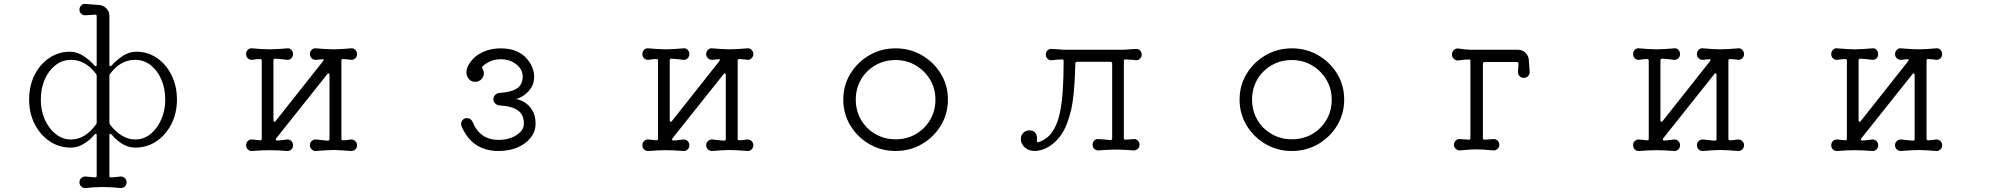

<svg xmlns="http://www.w3.org/2000/svg" viewBox="-20 -750 10040 969"><path d="M412 199Q400 200 390.5 191.5Q381 183 381 170Q381 157 390.5 148.5Q400 140 412 141Q423 142 435 143Q447 144 459 145H461Q468 145 468 137V-68Q468 -74 465 -75Q462 -76 457 -71Q400 -5 338 -5Q278 -5 230.5 -37Q183 -69 155 -124Q127 -179 127 -247Q127 -316 154 -370.5Q181 -425 228 -457Q275 -489 333 -489Q368 -489 400 -468.5Q432 -448 457 -419Q460 -416 463 -416Q468 -416 468 -423V-668Q468 -678 459 -676L412 -673Q400 -672 390.5 -680Q381 -688 381 -701Q381 -714 390.5 -723Q400 -732 412 -730Q427 -729 444 -727.5Q461 -726 477 -725Q500 -724 516 -708.5Q532 -693 532 -671V-423Q532 -416 537 -416Q540 -416 544 -420Q570 -449 601.5 -469Q633 -489 667 -489Q726 -489 772.5 -457Q819 -425 846 -370.5Q873 -316 873 -247Q873 -179 845 -124Q817 -69 769.5 -37Q722 -5 662 -5Q600 -5 543 -71Q539 -75 536 -75Q532 -75 532 -68V137Q532 145 539 145Q552 145 564.5 143.5Q577 142 588 141Q600 140 609.5 148.5Q619 157 619 170Q619 183 609.5 191.5Q600 200 588 199Q570 197 549.5 195.5Q529 194 509 194H491Q472 194 451 195.5Q430 197 412 199ZM338 -46Q409 -46 464 -121Q468 -126 468 -132V-367Q468 -373 464 -378Q411 -448 338 -448Q295 -448 260.5 -421.5Q226 -395 206 -349.5Q186 -304 186 -247Q186 -192 206.5 -146Q227 -100 261.5 -73Q296 -46 338 -46ZM662 -46Q705 -46 739 -73Q773 -100 793.5 -146Q814 -192 814 -247Q814 -304 794 -349.5Q774 -395 740 -421.5Q706 -448 662 -448Q589 -448 536 -378Q532 -373 532 -367V-132Q532 -125 537 -119Q563 -85 595.5 -65.5Q628 -46 662 -46Z M1253 12Q1240 13 1231 4.5Q1222 -4 1222 -17Q1222 -30 1231 -38.5Q1240 -47 1253 -46Q1262 -45 1272 -44Q1282 -43 1292 -42H1294Q1301 -42 1301 -50V-444Q1301 -452 1294 -452Q1283 -452 1273 -451Q1263 -450 1253 -448Q1240 -447 1231 -455.5Q1222 -464 1222 -477Q1222 -490 1231 -499Q1240 -508 1253 -506Q1279 -504 1300 -502.5Q1321 -501 1341 -501Q1361 -501 1382 -502.5Q1403 -504 1429 -506Q1441 -508 1450 -499Q1459 -490 1459 -477Q1459 -464 1450 -455.5Q1441 -447 1429 -448Q1415 -450 1399.5 -451.5Q1384 -453 1369 -454Q1360 -454 1360 -445V-143Q1360 -137 1363.5 -135.5Q1367 -134 1371 -139L1610 -441Q1613 -446 1613 -447Q1613 -453 1604 -451L1575 -448Q1563 -447 1553.5 -455.5Q1544 -464 1544 -477Q1544 -490 1553.5 -499Q1563 -508 1575 -506Q1602 -504 1623 -502.5Q1644 -501 1663 -501Q1683 -501 1704 -502.5Q1725 -504 1751 -506Q1763 -508 1772.5 -499Q1782 -490 1782 -477Q1782 -464 1772.5 -455.5Q1763 -447 1751 -448Q1742 -450 1732.5 -450.5Q1723 -451 1712 -452H1710Q1703 -452 1703 -444V-50Q1703 -42 1711 -42Q1722 -42 1731.5 -43.5Q1741 -45 1751 -46Q1763 -47 1772.5 -38.5Q1782 -30 1782 -17Q1782 -4 1772.5 4.5Q1763 13 1751 12Q1725 10 1704 8.5Q1683 7 1663 7Q1644 7 1622.5 8.5Q1601 10 1575 12Q1563 13 1553.5 4.5Q1544 -4 1544 -17Q1544 -30 1553.5 -38.5Q1563 -47 1575 -46Q1589 -44 1604 -43Q1619 -42 1634 -40Q1643 -40 1643 -49V-372Q1643 -378 1639.5 -379.5Q1636 -381 1632 -376L1374 -52Q1372 -50 1372 -46Q1372 -41 1378 -41Q1391 -41 1404 -43Q1417 -45 1429 -46Q1441 -47 1450 -38.5Q1459 -30 1459 -17Q1459 -4 1450 4.5Q1441 13 1429 12Q1404 10 1382.5 9Q1361 8 1341 8Q1320 8 1299 9Q1278 10 1253 12Z M2496 12Q2362 12 2309 -114Q2307 -120 2307 -124Q2307 -135 2315 -144.5Q2323 -154 2336 -154Q2356 -154 2365 -135Q2402 -44 2496 -44Q2549 -44 2586.5 -68Q2624 -92 2624 -126Q2624 -170 2595 -192Q2566 -214 2501 -218Q2488 -219 2479 -228Q2470 -237 2470 -249Q2470 -262 2479 -271Q2488 -280 2501 -281Q2562 -285 2590 -304.5Q2618 -324 2618 -363Q2618 -400 2585.5 -425.5Q2553 -451 2506 -451Q2456 -451 2416 -416Q2411 -411 2415 -403Q2422 -392 2422 -380Q2422 -363 2409.5 -350Q2397 -337 2378 -337Q2354 -337 2341 -359Q2334 -370 2334 -385Q2334 -409 2352 -434Q2375 -468 2416 -487Q2457 -506 2506 -506Q2554 -506 2586.5 -491.5Q2619 -477 2638.5 -454.5Q2658 -432 2667 -408Q2676 -384 2676 -364Q2676 -327 2657.5 -302Q2639 -277 2616.5 -264Q2594 -251 2582 -250Q2601 -249 2624.5 -235.5Q2648 -222 2665.5 -195Q2683 -168 2683 -126Q2683 -87 2658.5 -55.5Q2634 -24 2592 -6Q2550 12 2496 12Z M3253 12Q3240 13 3231 4.5Q3222 -4 3222 -17Q3222 -30 3231 -38.5Q3240 -47 3253 -46Q3262 -45 3272 -44Q3282 -43 3292 -42H3294Q3301 -42 3301 -50V-444Q3301 -452 3294 -452Q3283 -452 3273 -451Q3263 -450 3253 -448Q3240 -447 3231 -455.5Q3222 -464 3222 -477Q3222 -490 3231 -499Q3240 -508 3253 -506Q3279 -504 3300 -502.5Q3321 -501 3341 -501Q3361 -501 3382 -502.5Q3403 -504 3429 -506Q3441 -508 3450 -499Q3459 -490 3459 -477Q3459 -464 3450 -455.5Q3441 -447 3429 -448Q3415 -450 3399.5 -451.5Q3384 -453 3369 -454Q3360 -454 3360 -445V-143Q3360 -137 3363.5 -135.5Q3367 -134 3371 -139L3610 -441Q3613 -446 3613 -447Q3613 -453 3604 -451L3575 -448Q3563 -447 3553.5 -455.5Q3544 -464 3544 -477Q3544 -490 3553.5 -499Q3563 -508 3575 -506Q3602 -504 3623 -502.5Q3644 -501 3663 -501Q3683 -501 3704 -502.5Q3725 -504 3751 -506Q3763 -508 3772.5 -499Q3782 -490 3782 -477Q3782 -464 3772.5 -455.5Q3763 -447 3751 -448Q3742 -450 3732.5 -450.5Q3723 -451 3712 -452H3710Q3703 -452 3703 -444V-50Q3703 -42 3711 -42Q3722 -42 3731.5 -43.5Q3741 -45 3751 -46Q3763 -47 3772.5 -38.5Q3782 -30 3782 -17Q3782 -4 3772.5 4.5Q3763 13 3751 12Q3725 10 3704 8.5Q3683 7 3663 7Q3644 7 3622.5 8.5Q3601 10 3575 12Q3563 13 3553.5 4.5Q3544 -4 3544 -17Q3544 -30 3553.5 -38.5Q3563 -47 3575 -46Q3589 -44 3604 -43Q3619 -42 3634 -40Q3643 -40 3643 -49V-372Q3643 -378 3639.5 -379.5Q3636 -381 3632 -376L3374 -52Q3372 -50 3372 -46Q3372 -41 3378 -41Q3391 -41 3404 -43Q3417 -45 3429 -46Q3441 -47 3450 -38.5Q3459 -30 3459 -17Q3459 -4 3450 4.5Q3441 13 3429 12Q3404 10 3382.5 9Q3361 8 3341 8Q3320 8 3299 9Q3278 10 3253 12Z M4500 12Q4427 12 4367 -23Q4307 -58 4271.5 -117Q4236 -176 4236 -247Q4236 -319 4271.5 -377.5Q4307 -436 4367 -471Q4427 -506 4500 -506Q4573 -506 4633 -471Q4693 -436 4728.5 -377.5Q4764 -319 4764 -247Q4764 -176 4728.5 -117Q4693 -58 4633 -23Q4573 12 4500 12ZM4500 -47Q4557 -47 4602.5 -73.5Q4648 -100 4674.5 -145.5Q4701 -191 4701 -247Q4701 -303 4674 -348Q4647 -393 4601.5 -420Q4556 -447 4500 -447Q4443 -447 4397.5 -420.5Q4352 -394 4325.5 -349Q4299 -304 4299 -247Q4299 -191 4325.5 -145.5Q4352 -100 4398 -73.5Q4444 -47 4500 -47Z M5202 12Q5172 12 5152 -6Q5132 -24 5132 -49Q5132 -67 5144.5 -79.5Q5157 -92 5175 -92Q5197 -92 5206.5 -78Q5216 -64 5213 -41V-39Q5213 -30 5222 -33Q5265 -47 5290.5 -84Q5316 -121 5328 -176Q5340 -231 5344 -298.5Q5348 -366 5348 -442Q5348 -450 5341 -450Q5327 -450 5314 -449Q5301 -448 5288 -446Q5276 -445 5267 -453.5Q5258 -462 5258 -475Q5258 -487 5266 -495Q5274 -503 5285 -503Q5299 -503 5315 -501.5Q5331 -500 5347 -499H5653Q5669 -500 5685.5 -501.5Q5702 -503 5715 -503Q5726 -503 5734 -495Q5742 -487 5742 -475Q5742 -462 5733 -453.5Q5724 -445 5712 -446Q5700 -448 5687.5 -448.5Q5675 -449 5661 -450H5659Q5652 -450 5652 -442V-53Q5652 -44 5661 -45L5700 -48Q5713 -50 5722 -41Q5731 -32 5731 -19Q5731 -7 5722 1.5Q5713 10 5700 9Q5674 7 5653.5 6Q5633 5 5613 5Q5593 5 5572 6Q5551 7 5525 9Q5512 10 5503 1.5Q5494 -7 5494 -19Q5494 -32 5503 -41Q5512 -50 5525 -48Q5539 -47 5554 -46Q5569 -45 5584 -43Q5593 -43 5593 -52V-429Q5593 -438 5584 -438H5416Q5407 -438 5407 -429Q5405 -341 5399.5 -285.5Q5394 -230 5385.5 -194.5Q5377 -159 5366 -129Q5348 -81 5320 -49.5Q5292 -18 5260.5 -3Q5229 12 5202 12Z M6500 12Q6427 12 6367 -23Q6307 -58 6271.5 -117Q6236 -176 6236 -247Q6236 -319 6271.5 -377.5Q6307 -436 6367 -471Q6427 -506 6500 -506Q6573 -506 6633 -471Q6693 -436 6728.5 -377.5Q6764 -319 6764 -247Q6764 -176 6728.5 -117Q6693 -58 6633 -23Q6573 12 6500 12ZM6500 -47Q6557 -47 6602.5 -73.5Q6648 -100 6674.5 -145.5Q6701 -191 6701 -247Q6701 -303 6674 -348Q6647 -393 6601.5 -420Q6556 -447 6500 -447Q6443 -447 6397.5 -420.5Q6352 -394 6325.5 -349Q6299 -304 6299 -247Q6299 -191 6325.5 -145.5Q6352 -100 6398 -73.5Q6444 -47 6500 -47Z M7349 9Q7337 10 7327.5 1.5Q7318 -7 7318 -19Q7318 -32 7327.5 -41Q7337 -50 7349 -48L7392 -45H7394Q7401 -45 7401 -53V-442Q7401 -450 7394 -450Q7381 -450 7367.5 -448.5Q7354 -447 7342 -445Q7329 -443 7318.5 -452Q7308 -461 7308 -475Q7308 -489 7318 -498Q7328 -507 7341 -505Q7367 -501 7395 -499H7640Q7663 -499 7679 -483.5Q7695 -468 7696 -445L7700 -388Q7701 -376 7692.5 -366.5Q7684 -357 7670 -357Q7657 -357 7648.5 -366.5Q7640 -376 7641 -388L7644 -428Q7644 -437 7636 -437H7473Q7464 -437 7464 -428V-53Q7464 -44 7473 -45L7516 -48Q7528 -50 7537.5 -41Q7547 -32 7547 -19Q7547 -7 7537.5 1.5Q7528 10 7516 9Q7484 6 7466 5Q7448 4 7432 4Q7414 4 7396.5 5Q7379 6 7349 9Z M8253 12Q8240 13 8231 4.5Q8222 -4 8222 -17Q8222 -30 8231 -38.5Q8240 -47 8253 -46Q8262 -45 8272 -44Q8282 -43 8292 -42H8294Q8301 -42 8301 -50V-444Q8301 -452 8294 -452Q8283 -452 8273 -451Q8263 -450 8253 -448Q8240 -447 8231 -455.5Q8222 -464 8222 -477Q8222 -490 8231 -499Q8240 -508 8253 -506Q8279 -504 8300 -502.5Q8321 -501 8341 -501Q8361 -501 8382 -502.5Q8403 -504 8429 -506Q8441 -508 8450 -499Q8459 -490 8459 -477Q8459 -464 8450 -455.5Q8441 -447 8429 -448Q8415 -450 8399.5 -451.5Q8384 -453 8369 -454Q8360 -454 8360 -445V-143Q8360 -137 8363.5 -135.5Q8367 -134 8371 -139L8610 -441Q8613 -446 8613 -447Q8613 -453 8604 -451L8575 -448Q8563 -447 8553.5 -455.5Q8544 -464 8544 -477Q8544 -490 8553.5 -499Q8563 -508 8575 -506Q8602 -504 8623 -502.5Q8644 -501 8663 -501Q8683 -501 8704 -502.5Q8725 -504 8751 -506Q8763 -508 8772.5 -499Q8782 -490 8782 -477Q8782 -464 8772.5 -455.5Q8763 -447 8751 -448Q8742 -450 8732.5 -450.5Q8723 -451 8712 -452H8710Q8703 -452 8703 -444V-50Q8703 -42 8711 -42Q8722 -42 8731.5 -43.5Q8741 -45 8751 -46Q8763 -47 8772.5 -38.5Q8782 -30 8782 -17Q8782 -4 8772.5 4.5Q8763 13 8751 12Q8725 10 8704 8.5Q8683 7 8663 7Q8644 7 8622.5 8.5Q8601 10 8575 12Q8563 13 8553.5 4.5Q8544 -4 8544 -17Q8544 -30 8553.5 -38.5Q8563 -47 8575 -46Q8589 -44 8604 -43Q8619 -42 8634 -40Q8643 -40 8643 -49V-372Q8643 -378 8639.5 -379.5Q8636 -381 8632 -376L8374 -52Q8372 -50 8372 -46Q8372 -41 8378 -41Q8391 -41 8404 -43Q8417 -45 8429 -46Q8441 -47 8450 -38.5Q8459 -30 8459 -17Q8459 -4 8450 4.5Q8441 13 8429 12Q8404 10 8382.5 9Q8361 8 8341 8Q8320 8 8299 9Q8278 10 8253 12Z M9253 12Q9240 13 9231 4.5Q9222 -4 9222 -17Q9222 -30 9231 -38.5Q9240 -47 9253 -46Q9262 -45 9272 -44Q9282 -43 9292 -42H9294Q9301 -42 9301 -50V-444Q9301 -452 9294 -452Q9283 -452 9273 -451Q9263 -450 9253 -448Q9240 -447 9231 -455.5Q9222 -464 9222 -477Q9222 -490 9231 -499Q9240 -508 9253 -506Q9279 -504 9300 -502.5Q9321 -501 9341 -501Q9361 -501 9382 -502.5Q9403 -504 9429 -506Q9441 -508 9450 -499Q9459 -490 9459 -477Q9459 -464 9450 -455.5Q9441 -447 9429 -448Q9415 -450 9399.5 -451.5Q9384 -453 9369 -454Q9360 -454 9360 -445V-143Q9360 -137 9363.5 -135.5Q9367 -134 9371 -139L9610 -441Q9613 -446 9613 -447Q9613 -453 9604 -451L9575 -448Q9563 -447 9553.5 -455.5Q9544 -464 9544 -477Q9544 -490 9553.5 -499Q9563 -508 9575 -506Q9602 -504 9623 -502.5Q9644 -501 9663 -501Q9683 -501 9704 -502.5Q9725 -504 9751 -506Q9763 -508 9772.5 -499Q9782 -490 9782 -477Q9782 -464 9772.5 -455.5Q9763 -447 9751 -448Q9742 -450 9732.5 -450.5Q9723 -451 9712 -452H9710Q9703 -452 9703 -444V-50Q9703 -42 9711 -42Q9722 -42 9731.5 -43.5Q9741 -45 9751 -46Q9763 -47 9772.5 -38.5Q9782 -30 9782 -17Q9782 -4 9772.5 4.5Q9763 13 9751 12Q9725 10 9704 8.5Q9683 7 9663 7Q9644 7 9622.5 8.5Q9601 10 9575 12Q9563 13 9553.5 4.5Q9544 -4 9544 -17Q9544 -30 9553.5 -38.5Q9563 -47 9575 -46Q9589 -44 9604 -43Q9619 -42 9634 -40Q9643 -40 9643 -49V-372Q9643 -378 9639.5 -379.5Q9636 -381 9632 -376L9374 -52Q9372 -50 9372 -46Q9372 -41 9378 -41Q9391 -41 9404 -43Q9417 -45 9429 -46Q9441 -47 9450 -38.5Q9459 -30 9459 -17Q9459 -4 9450 4.5Q9441 13 9429 12Q9404 10 9382.5 9Q9361 8 9341 8Q9320 8 9299 9Q9278 10 9253 12Z"/></svg>

Font: Kiwi Maru Light
Style: Regular
Weight: 300
Designer: Hiroki-Chan
Version: Version 1.100